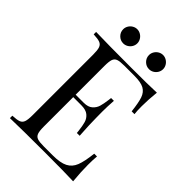

<svg xmlns="http://www.w3.org/2000/svg" viewBox="-253 -1002 1115 1115"><g transform="rotate(45 304.5 -444.0)"><path d="M42 0ZM560.5 0Q492.7 -2.9 331.5 -2.9Q139.6 -2.9 41.5 0V-20Q77.6 -21.5 94 -27.8Q110.4 -34.2 116.5 -51.3Q122.6 -68.4 122.6 -106V-602.1Q122.6 -639.6 116.5 -656.7Q110.4 -673.8 94 -680.2Q77.6 -686.5 41.5 -688V-708Q139.6 -705.1 331.5 -705.1Q478.5 -705.1 540.5 -708Q533.7 -642.6 533.7 -589.8Q533.7 -550.8 536.6 -527.8H513.7Q506.3 -592.8 495.4 -624.5Q484.4 -656.2 458.3 -670.7Q432.1 -685.1 379.4 -685.1H296.4Q260.3 -685.1 243.9 -679.2Q227.5 -673.3 221.4 -656.5Q215.3 -639.6 215.3 -602.1V-366.2H281.7Q316.9 -366.2 335.7 -382.8Q354.5 -399.4 361.1 -421.9Q367.7 -444.3 372.1 -478.5Q372.6 -487.3 374.5 -498H397.5Q394 -448.7 394 -403.8L394.5 -356Q394.5 -305.2 400.4 -213.9H377.4L376 -228Q371.6 -267.6 364.7 -291Q357.9 -314.5 338.6 -330.3Q319.3 -346.2 281.7 -346.2H215.3V-106Q215.3 -68.4 221.4 -51.5Q227.5 -34.7 243.9 -28.8Q260.3 -22.9 296.4 -22.9H369.6Q432.1 -22.9 464.6 -39.6Q497.1 -56.2 511.5 -92.8Q525.9 -129.4 533.7 -200.2H556.6Q553.7 -173.3 553.7 -127.9Q553.7 -71.3 560.5 0ZM257.8 -830.1Q257.8 -814.5 249.8 -801Q241.7 -787.6 228.3 -779.8Q214.8 -772 199.7 -772Q175.8 -772 158.7 -789.1Q141.6 -806.2 141.6 -830.1Q141.6 -845.2 149.4 -858.6Q157.2 -872.1 170.7 -880.1Q184.1 -888.2 199.7 -888.2Q214.8 -888.2 228.3 -880.1Q241.7 -872.1 249.8 -858.6Q257.8 -845.2 257.8 -830.1ZM469.7 -830.1Q469.7 -814.5 461.7 -801Q453.6 -787.6 440.4 -779.8Q427.2 -772 411.6 -772Q387.7 -772 370.6 -789.1Q353.5 -806.2 353.5 -830.1Q353.5 -845.2 361.3 -858.6Q369.1 -872.1 382.6 -880.1Q396 -888.2 411.6 -888.2Q426.8 -888.2 440.2 -880.1Q453.6 -872.1 461.7 -858.6Q469.7 -845.2 469.7 -830.1Z"/></g></svg>

Font: Playfair Display SC
Style: Regular
Weight: 400
Designer: Claus Eggers Sørensen
Foundry: Claus Eggers Sørensen
Version: Version 1.004;PS 001.004;hotconv 1.0.70;makeotf.lib2.5.58329